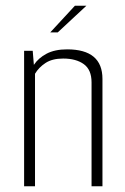

<svg xmlns="http://www.w3.org/2000/svg" viewBox="-20 -649 435 669"><path d="M64 -472H94L98 -423Q114 -447 142.5 -462Q171 -477 214 -477Q337 -477 337 -374V0H299V-362Q299 -406 272 -425.5Q245 -445 200 -445Q162 -445 138.5 -429.5Q115 -414 102 -392V0H64ZM155 -536 241 -629H281L181 -536Z"/></svg>

Font: Smooch Sans Light
Style: Regular
Weight: 300
Designer: Robert E. Leuschke
Foundry: Robert E. Leuschke
Version: Version 1.010; ttfautohint (v1.8.3)